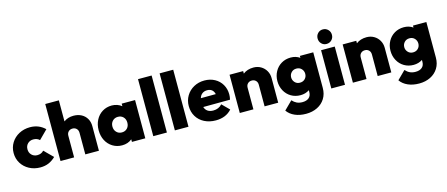

<svg xmlns="http://www.w3.org/2000/svg" viewBox="-56 -1440 5522 2371"><g transform="rotate(-15 2705.0 -255.0)"><path d="M18 -244Q18 -317 54.5 -375.5Q91 -434 154 -467.5Q217 -501 295 -501Q407 -501 485 -425L375 -315Q345 -345 295 -345Q252 -345 223.5 -317Q195 -289 195 -245Q195 -201 223.5 -172.5Q252 -144 295 -144Q348 -144 378 -179L489 -69Q447 -28 399.5 -8Q352 12 293 12Q216 12 153 -21.5Q90 -55 54 -113.5Q18 -172 18 -244Z M1043 -316V0H869V-276Q869 -309 849 -329Q829 -349 798 -349Q766 -349 746 -329Q726 -309 726 -276V0H552V-729H726V-460Q777 -499 850 -499Q908 -499 951.5 -475.5Q995 -452 1019 -410.5Q1043 -369 1043 -316Z M1465 -489H1636V0H1465V-33Q1414 10 1339 10Q1272 10 1218.5 -23Q1165 -56 1135 -113.5Q1105 -171 1105 -244Q1105 -317 1135 -375Q1165 -433 1218.5 -466Q1272 -499 1339 -499Q1375 -499 1408 -487.5Q1441 -476 1465 -456ZM1472 -245Q1472 -289 1445.5 -316.5Q1419 -344 1377 -344Q1335 -344 1308 -316Q1281 -288 1281 -245Q1281 -201 1308 -173Q1335 -145 1376 -145Q1419 -145 1445.5 -173Q1472 -201 1472 -245Z M1912 0H1738V-729H1912Z M2188 0H2014V-729H2188Z M2770 -190 2427 -188Q2438 -152 2466 -133Q2494 -114 2537 -114Q2607 -114 2650 -163L2741 -72Q2666 12 2537 12Q2455 12 2391.5 -20.5Q2328 -53 2292.5 -111.5Q2257 -170 2257 -245Q2257 -317 2292 -375.5Q2327 -434 2388 -467.5Q2449 -501 2524 -501Q2597 -501 2655 -469.5Q2713 -438 2745.5 -382Q2778 -326 2778 -256Q2778 -226 2770 -190ZM2427 -301 2618 -302Q2600 -376 2526 -376Q2489 -376 2463 -356.5Q2437 -337 2427 -301Z M3335 -316V0H3161V-276Q3161 -309 3141 -329Q3121 -349 3090 -349Q3058 -349 3038 -329Q3018 -309 3018 -276V0H2844V-489H3018V-457Q3072 -499 3151 -499Q3203 -499 3245 -474.5Q3287 -450 3311 -408Q3335 -366 3335 -316Z M3743 -489H3914V-34Q3914 43 3878 101Q3842 159 3778.5 190.5Q3715 222 3635 222Q3553 222 3491 194.5Q3429 167 3394 117L3499 13Q3525 42 3555.5 56.5Q3586 71 3627 71Q3680 71 3710 45.5Q3740 20 3740 -28V-51Q3691 -18 3627 -18Q3560 -18 3507 -49.5Q3454 -81 3424 -136.5Q3394 -192 3394 -259Q3394 -326 3424 -381Q3454 -436 3507 -467.5Q3560 -499 3627 -499Q3694 -499 3743 -464ZM3750 -259Q3750 -296 3725 -322.5Q3700 -349 3660 -349Q3620 -349 3595 -322.5Q3570 -296 3570 -259Q3570 -223 3595 -196Q3620 -169 3659 -169Q3700 -169 3725 -195Q3750 -221 3750 -259Z M4010 -639Q4010 -678 4036 -705Q4062 -732 4101 -732Q4140 -732 4166.5 -705Q4193 -678 4193 -639Q4193 -600 4166.5 -573Q4140 -546 4101 -546Q4062 -546 4036 -573Q4010 -600 4010 -639ZM4189 0H4014V-489H4189Z M4781 -316V0H4607V-276Q4607 -309 4587 -329Q4567 -349 4536 -349Q4504 -349 4484 -329Q4464 -309 4464 -276V0H4290V-489H4464V-457Q4518 -499 4597 -499Q4649 -499 4691 -474.5Q4733 -450 4757 -408Q4781 -366 4781 -316Z M5189 -489H5360V-34Q5360 43 5324 101Q5288 159 5224.5 190.5Q5161 222 5081 222Q4999 222 4937 194.5Q4875 167 4840 117L4945 13Q4971 42 5001.5 56.5Q5032 71 5073 71Q5126 71 5156 45.5Q5186 20 5186 -28V-51Q5137 -18 5073 -18Q5006 -18 4953 -49.5Q4900 -81 4870 -136.5Q4840 -192 4840 -259Q4840 -326 4870 -381Q4900 -436 4953 -467.5Q5006 -499 5073 -499Q5140 -499 5189 -464ZM5196 -259Q5196 -296 5171 -322.5Q5146 -349 5106 -349Q5066 -349 5041 -322.5Q5016 -296 5016 -259Q5016 -223 5041 -196Q5066 -169 5105 -169Q5146 -169 5171 -195Q5196 -221 5196 -259Z"/></g></svg>

Font: Outfit Extra Bold
Style: Regular
Weight: 800
Designer: Rodrigo Fuenzalida
Foundry: fragTYPE
Version: Version 1.000